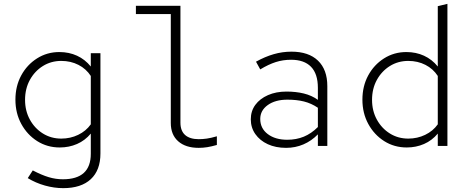

<svg xmlns="http://www.w3.org/2000/svg" viewBox="-20 -757 2440 996"><path d="M308 219Q261 219 213 205.5Q165 192 124 167L150 127Q196 151 232.5 162Q269 173 306 173Q451 173 451 41V-64Q421 -28 379.5 -10Q338 8 290 8Q225 8 173 -25Q121 -58 90.5 -114Q60 -170 60 -240Q60 -310 90 -365.5Q120 -421 172 -454Q224 -487 288 -487Q338 -487 379.5 -468Q421 -449 451 -412V-481H501V39Q501 126 451 172.5Q401 219 308 219ZM298 -38Q345 -38 385.5 -57.5Q426 -77 451 -112V-363Q427 -400 387 -420.5Q347 -441 298 -441Q245 -441 202.5 -414.5Q160 -388 135 -342.5Q110 -297 110 -239Q110 -182 135 -136.5Q160 -91 202.5 -64.5Q245 -38 298 -38Z M1011 10Q943 10 904.5 -24Q866 -58 866 -119V-684H685V-727H916V-121Q916 -78 940.5 -56.5Q965 -35 1011 -35Q1031 -35 1052.5 -38Q1074 -41 1105 -50V-5Q1077 3 1055 6.5Q1033 10 1011 10Z M1464 10Q1410 10 1369 -9Q1328 -28 1304.5 -61.5Q1281 -95 1281 -138Q1281 -181 1304.5 -213Q1328 -245 1370 -263.5Q1412 -282 1466 -282Q1515 -282 1556 -272Q1597 -262 1629 -239V-301Q1629 -374 1593.5 -410.5Q1558 -447 1490 -447Q1448 -447 1410.5 -435Q1373 -423 1330 -397L1308 -437Q1355 -463 1400 -476Q1445 -489 1492 -489Q1581 -489 1629.5 -442.5Q1678 -396 1678 -310V0H1629V-60Q1596 -26 1554 -8Q1512 10 1464 10ZM1330 -140Q1330 -91 1369 -61.5Q1408 -32 1470 -32Q1517 -32 1556 -48Q1595 -64 1629 -98V-198Q1595 -221 1557 -230.5Q1519 -240 1471 -240Q1408 -240 1369 -212Q1330 -184 1330 -140Z M2090 8Q2025 8 1973 -25Q1921 -58 1890.5 -114Q1860 -170 1860 -240Q1860 -310 1890 -365.5Q1920 -421 1972 -454Q2024 -487 2088 -487Q2138 -487 2179.5 -468Q2221 -449 2251 -412V-725L2301 -737V0H2251V-64Q2221 -28 2179.5 -10Q2138 8 2090 8ZM2098 -38Q2145 -38 2185.5 -57.5Q2226 -77 2251 -112V-363Q2227 -400 2187 -420.5Q2147 -441 2098 -441Q2045 -441 2002.5 -414.5Q1960 -388 1935 -342.5Q1910 -297 1910 -239Q1910 -182 1935 -136.5Q1960 -91 2002.5 -64.5Q2045 -38 2098 -38Z"/></svg>

Font: Red Hat Mono VF Light
Style: Regular
Weight: 300
Monospace: yes
Designer: Pentagram, MCKL
Foundry: Pentagram, MCKL
Version: Version 1.023